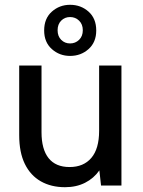

<svg xmlns="http://www.w3.org/2000/svg" viewBox="-20 -773 596 800"><path d="M486 -500V0H401L394 -63Q371 -30 334.5 -11.5Q298 7 251 7Q193 7 150 -17.5Q107 -42 83.5 -90Q60 -138 60 -210V-500H153V-222Q153 -151 182.5 -114Q212 -77 270 -77Q328 -77 360.5 -115Q393 -153 393 -228V-500ZM272 -540Q228 -540 196 -568.5Q164 -597 164 -646Q164 -696 196 -724.5Q228 -753 272 -753Q317 -753 349 -724.5Q381 -696 381 -646Q381 -597 349 -568.5Q317 -540 272 -540ZM272 -592Q294 -592 309.5 -607Q325 -622 325 -647Q325 -672 309.5 -687Q294 -702 272 -702Q250 -702 235 -687Q220 -672 220 -647Q220 -622 235 -607Q250 -592 272 -592Z"/></svg>

Font: Envelope Sans Variable
Style: Regular
Weight: 500
Designer: Andreas Rasmussen / Norman Anderson
Foundry: mail.de GmbH
Version: Version 1.150